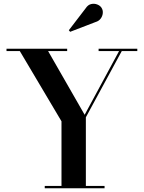

<svg xmlns="http://www.w3.org/2000/svg" viewBox="-20 -1012 774 1032"><path d="M220.5 0V-12.5H310.5V-360L86.5 -737.5H15V-750H341V-737.5H238.5L435 -395L620 -737.5H510V-750H718V-737.5H634.5L441.5 -381.5V-12.5H542V0ZM357 -841 350 -849.5 440.5 -967.5Q453 -986.5 470 -990.2Q487 -994 502.5 -988Q518 -982 525.5 -970.5Q534 -957.5 532.5 -941.2Q531 -925 521 -911.8Q511 -898.5 493.5 -893.5Z"/></svg>

Font: Bodoni Moda 18pt SemiBold
Style: Regular
Weight: 600
Designer: Owen Earl
Foundry: indestructible type
Version: Version 2.005